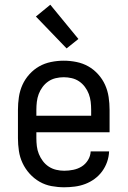

<svg xmlns="http://www.w3.org/2000/svg" viewBox="-20 -785 540 813"><path d="M252 8Q225 8 198 3Q171 -2 147.5 -15.5Q124 -29 105.5 -49.5Q87 -70 75.5 -94.5Q64 -119 60 -146Q56 -173 56 -200V-320Q56 -347 60 -374Q64 -401 75 -425.5Q86 -450 104.5 -470.5Q123 -491 146 -504Q169 -517 196 -522.5Q223 -528 250 -528Q277 -528 304 -522.5Q331 -517 354 -504Q377 -491 395.5 -470.5Q414 -450 425 -425.5Q436 -401 440 -374Q444 -347 444 -320V-225H134V-200Q134 -183 136 -166Q138 -149 144.5 -133Q151 -117 161.5 -103Q172 -89 186.5 -79.5Q201 -70 218 -66Q235 -62 252 -62Q271 -62 290.5 -66Q310 -70 326 -80Q342 -90 352.5 -107Q363 -124 364 -144H442Q441 -121 433.5 -99.5Q426 -78 412.5 -59.5Q399 -41 380.5 -27.5Q362 -14 341 -6Q320 2 297 5Q274 8 252 8ZM366 -295V-320Q366 -337 364 -354Q362 -371 356 -387Q350 -403 339.5 -417Q329 -431 315 -440.5Q301 -450 284 -454Q267 -458 250 -458Q233 -458 216 -454Q199 -450 185 -440.5Q171 -431 160.5 -417Q150 -403 144 -387Q138 -371 136 -354Q134 -337 134 -320V-295ZM262 -580 132 -715 193 -765 312 -620Z"/></svg>

Font: Iosevka Algr
Style: Regular
Weight: 400
Monospace: yes
Designer: Belleve Invis
Foundry: Belleve Invis
Version: Version 26.0.2; ttfautohint (v1.8.3)